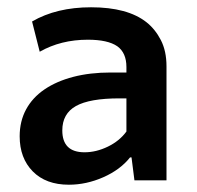

<svg xmlns="http://www.w3.org/2000/svg" viewBox="-20 -495 541 527"><path d="M349 0 341 -63H337Q310 -29 263.5 -8.5Q217 12 169 12Q106 12 70 -24.5Q34 -61 34 -121Q34 -162 51.5 -194.5Q69 -227 102 -249.5Q135 -272 181 -284Q227 -296 284 -296H327V-311Q327 -350 302 -368Q276 -386 221 -386Q147 -386 89 -353L68 -436Q135 -475 230 -475Q330 -475 382 -434Q406 -415 421.5 -385Q437 -355 437 -313V0ZM212 -77Q244 -77 276 -92.5Q308 -108 327 -134V-225H308Q226 -225 188.5 -204Q151 -183 151 -137Q151 -77 212 -77Z"/></svg>

Font: Quattrocento Sans
Style: Bold
Weight: 700
Designer: Pablo Impallari
Foundry: Pablo Impallari, Igino Marini, Brenda Gallo
Version: Version 2.000